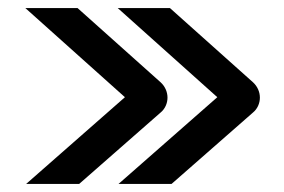

<svg xmlns="http://www.w3.org/2000/svg" viewBox="-20 -508 707 478"><path d="M273 -488 521 -266 275 -50H407L610 -228C621 -237 627 -251 627 -265C627 -279 621 -293 610 -303L403 -488ZM43 -488 291 -266 45 -50H177L380 -228C391 -237 397 -251 397 -265C397 -279 391 -293 380 -303L173 -488Z"/></svg>

Font: Bruno Ace
Style: Regular
Weight: 400
Designer: Astigmatic (AOETI)
Foundry: Astigmatic (AOETI)
Version: Version 1.000